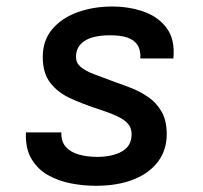

<svg xmlns="http://www.w3.org/2000/svg" viewBox="-20 -576 640 604"><path d="M281 8.5Q243 8.5 203.5 1Q164 -6.5 131.2 -25Q98.5 -43.5 79 -76.2Q59.5 -109 61.5 -159.5H173Q172 -131 186.8 -114.2Q201.5 -97.5 227.5 -90Q253.5 -82.5 285.5 -82.5Q333 -82.5 363.5 -99.5Q394 -116.5 394 -154Q394 -174 382.2 -187.2Q370.5 -200.5 346.2 -211.5Q322 -222.5 284.5 -234.5Q240 -249 201.2 -266.8Q162.5 -284.5 138.5 -315Q114.5 -345.5 114.5 -397Q114.5 -448.5 144 -483.8Q173.5 -519 223.2 -537.2Q273 -555.5 333.5 -555.5Q385 -555.5 431 -539.8Q477 -524 504 -488.2Q531 -452.5 525.5 -392H421.5Q423 -418.5 412.5 -434.5Q402 -450.5 380.8 -457.8Q359.5 -465 327 -465Q273 -465 246 -447.2Q219 -429.5 219 -397Q219 -378.5 233.2 -366Q247.5 -353.5 275.2 -342.8Q303 -332 343 -317.5Q366.5 -309.5 394.2 -298.5Q422 -287.5 447 -270.2Q472 -253 488.2 -225Q504.5 -197 504.5 -154Q504.5 -104.5 477.5 -68Q450.5 -31.5 400.2 -11.5Q350 8.5 281 8.5Z"/></svg>

Font: Spline Sans Mono Medium
Style: Italic
Weight: 500
Italic angle: -4°
Monospace: yes
Designer: Eben Sorkin, Mirko Velimirovic
Foundry: Sorkin Type
Version: Version 1.004